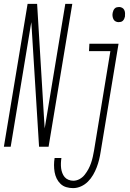

<svg xmlns="http://www.w3.org/2000/svg" viewBox="-50 -755 670 988"><path d="M-30 0 92 -735H141L176 -156L180 -94L286 -735H322L200 0H151L112 -628L111 -641L5 0ZM560 -641Q552 -641 544.5 -645Q537 -649 533.5 -656.5Q530 -664 529 -672.5Q528 -681 530 -690Q531 -695 533.5 -701Q536 -707 540.5 -711.5Q545 -716 551 -717.5Q557 -719 563 -719Q571 -719 578.5 -715Q586 -711 589.5 -703.5Q593 -696 593.5 -687.5Q594 -679 593 -670Q592 -665 589.5 -659Q587 -653 582.5 -648.5Q578 -644 572 -642.5Q566 -641 560 -641ZM326 213Q308 213 291 208Q274 203 261.5 191Q249 179 241.5 163.5Q234 148 231 130.5Q228 113 228 94.5Q228 76 231 58H266Q264 71 263.5 84.5Q263 98 264.5 110.5Q266 123 270.5 135Q275 147 282.5 156Q290 165 302 170Q314 175 327 175Q344 175 359.5 166.5Q375 158 386 144Q397 130 405 115Q413 100 418.5 84Q424 68 427.5 52Q431 36 434 19L518 -492H408L410 -530H560L468 26Q465 46 460 66.5Q455 87 447.5 106.5Q440 126 429 145Q418 164 402.5 179.5Q387 195 367 204Q347 213 326 213Z"/></svg>

Font: Iosevka Curly XLtEx
Style: Italic
Weight: 200
Width: 7
Italic angle: -9°
Monospace: yes
Designer: Belleve Invis
Foundry: Belleve Invis
Version: Version 11.1.0; ttfautohint (v1.8.3)